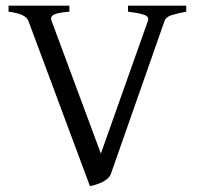

<svg xmlns="http://www.w3.org/2000/svg" viewBox="-20 -635 690 670"><path d="M629.9 -594.2Q596.7 -587.9 577.9 -581.8Q559.1 -575.7 554.2 -562L367.2 -28.8Q363.3 -18.1 353.8 -10.5Q344.2 -2.9 333 2.2Q321.8 7.3 311 10.3Q300.3 13.2 293.9 14.6L79.1 -562Q74.2 -574.7 57.4 -582.5Q40.5 -590.3 9.8 -594.2V-615.2H222.2V-594.2Q183.1 -591.3 168.7 -584.2Q154.3 -577.1 159.7 -563L332 -99.1L496.1 -562Q501.5 -576.2 484.1 -582.8Q466.8 -589.4 426.8 -594.2V-615.2H629.9Z"/></svg>

Font: Gentium Kaktovik
Style: Regular
Weight: 400
Designer: J. Victor Gaultney and Annie Olsen
Foundry: SIL International
Version: Version 1.102; 2013; Maintenance release